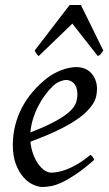

<svg xmlns="http://www.w3.org/2000/svg" viewBox="-20 -724 433 764"><path d="M391 -523Q384 -513 380.5 -508.5Q377 -504 369 -501L268 -630L134 -501Q130 -504 126.5 -508.5Q123 -513 118 -523L257 -704H302ZM366 -371Q366 -357 363 -342Q360 -327 350 -311Q340 -295 322 -277.5Q304 -260 274.5 -241Q245 -222 202.5 -202Q160 -182 101 -160Q104 -132 112.5 -109.5Q121 -87 132.5 -71Q144 -55 157.5 -46Q171 -37 184 -37Q194 -37 209 -39.5Q224 -42 243 -49Q262 -56 286.5 -70Q311 -84 340 -108Q345 -105 349.5 -98.5Q354 -92 355 -88Q315 -53 284 -32Q253 -11 229 0.5Q205 12 186 16Q167 20 149 20Q133 20 112.5 11Q92 2 74 -18Q56 -38 43.5 -70Q31 -102 31 -148Q31 -186 40 -223Q49 -260 66.5 -294Q84 -328 109.5 -358Q135 -388 167 -413Q178 -422 192.5 -430Q207 -438 222 -444Q237 -450 253 -453.5Q269 -457 284 -457Q305 -457 320.5 -449.5Q336 -442 346 -429.5Q356 -417 361 -402Q366 -387 366 -371ZM191 -382Q175 -367 159.5 -346Q144 -325 131.5 -300.5Q119 -276 111 -249.5Q103 -223 101 -197Q165 -222 202 -242.5Q239 -263 258 -281Q277 -299 282.5 -315.5Q288 -332 288 -349Q288 -364 284 -375Q280 -386 274 -392.5Q268 -399 259.5 -402.5Q251 -406 243 -406Q235 -406 220 -400.5Q205 -395 191 -382Z"/></svg>

Font: Oxford Ugaritic
Style: Regular
Weight: 400
Designer: Jacob Thomas
Foundry: Bengal Creative Media Limited
Version: Version 1.000